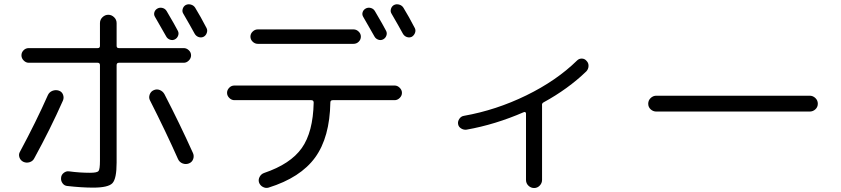

<svg xmlns="http://www.w3.org/2000/svg" viewBox="-20 -858 4040 922"><path d="M412.1 -28.3Q446.3 -28.3 453.1 -36.6Q460 -44.9 460 -85.9V-544.9Q460 -556.6 449.2 -556.6H118.2Q104.5 -556.6 93.8 -567.4Q83 -578.1 83 -592.3Q83 -606.4 93.3 -616.7Q103.5 -627 118.2 -627H449.2Q460 -627 460 -637.7V-747.1Q460 -763.7 472.2 -775.4Q484.4 -787.1 500 -787.1Q515.6 -787.1 527.8 -775.4Q540 -763.7 540 -747.1V-637.7Q540 -627 550.8 -627H862.3Q876 -627 886.7 -616.7Q897.5 -606.4 897.5 -592.3Q897.5 -578.1 886.7 -567.4Q876 -556.6 862.3 -556.6H550.8Q540 -556.6 540 -544.9V-77.1Q540 0 520 21.5Q500 43 426.8 43Q373 43 303.7 35.2Q289.1 34.2 280.3 22Q271.5 9.8 273.4 -4.9Q274.4 -18.6 286.1 -27.8Q297.9 -37.1 311.5 -35.2Q362.3 -28.3 412.1 -28.3ZM780.3 -804.7Q822.3 -733.4 834 -710Q839.8 -699.2 835.4 -687Q831.1 -674.8 819.8 -668.9Q808.6 -663.1 796.4 -667.5Q784.2 -671.9 778.3 -682.6Q748 -736.3 724.6 -776.4Q717.8 -787.1 721.2 -798.8Q724.6 -810.5 735.8 -816.9Q747.1 -823.2 760.3 -819.8Q773.4 -816.4 780.3 -804.7ZM958 -681.6Q946.3 -675.8 933.6 -680.2Q920.9 -684.6 914.1 -697.3Q894.5 -733.4 860.4 -792Q853.5 -802.7 857.4 -815.4Q861.3 -828.1 872.1 -834Q883.8 -839.8 897 -835.9Q910.2 -832 917 -821.3Q943.4 -778.3 971.7 -723.6Q977.5 -712.9 973.1 -700.2Q968.8 -687.5 958 -681.6ZM91.8 -81.1Q78.1 -87.9 73.2 -102.5Q68.4 -117.2 76.2 -129.9Q153.3 -273.4 210 -401.4Q216.8 -416 231.9 -421.9Q247.1 -427.7 262.2 -422.9Q277.3 -418 282.7 -403.3Q288.1 -388.7 282.2 -375Q221.7 -238.3 144.5 -97.7Q137.7 -84 122.1 -79.1Q106.4 -74.2 91.8 -81.1ZM835 -93.8Q776.4 -225.6 700.2 -376Q693.4 -388.7 698.7 -403.8Q704.1 -418.9 717.8 -424.8Q732.4 -431.6 747.1 -425.8Q761.7 -419.9 769.5 -406.2Q842.8 -264.6 906.2 -124Q913.1 -109.4 907.7 -94.2Q902.3 -79.1 887.2 -73.2Q872.1 -67.4 856.9 -73.2Q841.8 -79.1 835 -93.8Z M1780.3 -804.7Q1822.3 -733.4 1834 -710Q1839.8 -699.2 1835.4 -687Q1831.1 -674.8 1819.8 -668.9Q1808.6 -663.1 1796.4 -667.5Q1784.2 -671.9 1778.3 -682.6Q1748 -736.3 1724.6 -776.4Q1717.8 -787.1 1721.2 -798.8Q1724.6 -810.5 1735.8 -816.9Q1747.1 -823.2 1760.3 -819.8Q1773.4 -816.4 1780.3 -804.7ZM1917 -821.3Q1943.4 -778.3 1971.7 -723.6Q1977.5 -712.9 1973.1 -700.7Q1968.8 -688.5 1958 -681.6Q1946.3 -675.8 1933.6 -680.2Q1920.9 -684.6 1914.1 -697.3Q1894.5 -733.4 1860.4 -792Q1853.5 -802.7 1857.4 -815.4Q1861.3 -828.1 1872.1 -834Q1883.8 -839.8 1897 -835.9Q1910.2 -832 1917 -821.3ZM1217.8 -716.8H1677.7Q1691.4 -716.8 1702.1 -706.5Q1712.9 -696.3 1712.9 -682.1Q1712.9 -668 1702.6 -657.7Q1692.4 -647.5 1677.7 -647.5H1217.8Q1204.1 -647.5 1193.4 -657.7Q1182.6 -668 1182.6 -682.1Q1182.6 -696.3 1193.4 -706.5Q1204.1 -716.8 1217.8 -716.8ZM1105.5 -377Q1091.8 -377 1081.1 -387.7Q1070.3 -398.4 1070.3 -412.1Q1070.3 -425.8 1080.6 -436.5Q1090.8 -447.3 1105.5 -447.3H1875Q1888.7 -447.3 1899.4 -436.5Q1910.2 -425.8 1910.2 -412.1Q1910.2 -398.4 1899.4 -387.7Q1888.7 -377 1875 -377H1578.1Q1566.4 -377 1566.4 -366.2Q1563.5 -198.2 1493.2 -101.6Q1422.9 -4.9 1269.5 43Q1255.9 46.9 1242.2 39.6Q1228.5 32.2 1223.6 17.6Q1219.7 3.9 1227.1 -9.3Q1234.4 -22.5 1248 -27.3Q1375 -70.3 1429.2 -147Q1483.4 -223.6 1486.3 -365.2Q1486.3 -377 1474.6 -377Z M2220.7 -235.4Q2207 -233.4 2194.3 -241.2Q2181.6 -249 2179.7 -262.7Q2177.7 -275.4 2186 -287.6Q2194.3 -299.8 2208 -301.8Q2362.3 -329.1 2507.3 -399.9Q2652.3 -470.7 2751 -567.4Q2760.7 -577.1 2774.4 -576.7Q2788.1 -576.2 2796.9 -565.4Q2806.6 -555.7 2806.2 -541Q2805.7 -526.4 2795.9 -515.6Q2708 -430.7 2589.8 -366.2Q2581.1 -361.3 2583 -350.6V-346.7V5.9Q2583 21.5 2571.8 33.2Q2560.5 44.9 2544.9 44.9Q2529.3 44.9 2517.6 33.7Q2505.9 22.5 2505.9 5.9V-313.5Q2505.9 -317.4 2502.4 -319.3Q2499 -321.3 2495.1 -319.3Q2358.4 -259.8 2220.7 -235.4Z M3131.8 -322.3Q3116.2 -322.3 3104.5 -333Q3092.8 -343.8 3092.8 -359.9Q3092.8 -376 3104.5 -387.2Q3116.2 -398.4 3131.8 -398.4H3868.2Q3883.8 -398.4 3895.5 -387.2Q3907.2 -376 3907.2 -359.9Q3907.2 -343.8 3895.5 -333Q3883.8 -322.3 3868.2 -322.3Z"/></svg>

Font: Rounded-X Mgen+ 1m regular
Style: Regular
Weight: 400
Designer: [Source Han Sans]
Ryoko NISHIZUKA  (kana & ideographs); Paul D. Hunt (Latin, Greek & Cyrillic); Wenlong ZHANG  (bopomofo
Version: Version 1.059.20150602